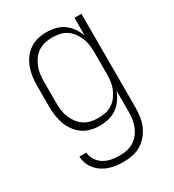

<svg xmlns="http://www.w3.org/2000/svg" viewBox="-182 -630 863 955"><g transform="rotate(-30 250.0 -152.5)"><path d="M247 223Q226 223 205.5 220.5Q185 218 165 211.5Q145 205 127.5 193.5Q110 182 96.5 166Q83 150 75.5 130.5Q68 111 67 90H107Q108 113 121.5 133.5Q135 154 155.5 166Q176 178 199.5 182Q223 186 247 186Q268 186 289 181Q310 176 327.5 164.5Q345 153 358 135.5Q371 118 378.5 98Q386 78 388.5 57Q391 36 391 15V-101Q382 -77 367 -55.5Q352 -34 331 -19Q310 -4 284.5 2Q259 8 234 8Q208 8 183 2Q158 -4 137 -18.5Q116 -33 100.5 -54.5Q85 -76 76.5 -100Q68 -124 64.5 -149Q61 -174 61 -200V-320Q61 -346 64.5 -371Q68 -396 76.5 -420Q85 -444 100.5 -465.5Q116 -487 137 -501.5Q158 -516 183 -522Q208 -528 234 -528Q259 -528 284.5 -522Q310 -516 331 -501Q352 -486 367 -464.5Q382 -443 391 -419V-520H431V15Q431 41 427.5 67.5Q424 94 414 118Q404 142 387 163Q370 184 347.5 198Q325 212 299 217.5Q273 223 247 223ZM246 -29Q267 -29 288 -33.5Q309 -38 327 -50Q345 -62 357.5 -79.5Q370 -97 378 -116.5Q386 -136 388.5 -157.5Q391 -179 391 -200V-320Q391 -341 388.5 -362.5Q386 -384 378 -403.5Q370 -423 357.5 -440.5Q345 -458 327 -470Q309 -482 288 -486.5Q267 -491 246 -491Q225 -491 204 -486.5Q183 -482 165 -470Q147 -458 134.5 -440.5Q122 -423 114 -403.5Q106 -384 103.5 -362.5Q101 -341 101 -320V-200Q101 -179 103.5 -157.5Q106 -136 114 -116.5Q122 -97 134.5 -79.5Q147 -62 165 -50Q183 -38 204 -33.5Q225 -29 246 -29Z"/></g></svg>

Font: Iosevka Term Curly Extralight
Style: Regular
Weight: 200
Designer: Belleve Invis
Foundry: Belleve Invis
Version: Version 32.3.0